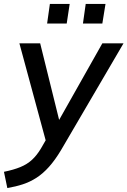

<svg xmlns="http://www.w3.org/2000/svg" viewBox="-53 -723 644 970"><path d="M-16 227 -33 145Q16 135 50 121Q84 107 108.5 84.5Q133 62 154 27L188 -32L184 9L45 -504H150L254 -84H227L464 -504H571L255 36Q225 86 194.5 120Q164 154 131.5 175Q99 196 62.5 208Q26 220 -16 227ZM366 -604 380 -703H480L464 -604ZM185 -604 199 -703H299L284 -604Z"/></svg>

Font: Mulish ExtraLight SemiBold
Style: Italic
Weight: 600
Italic angle: -9°
Version: Version 3.603